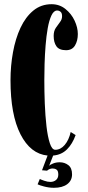

<svg xmlns="http://www.w3.org/2000/svg" viewBox="-20 -731 417 914"><path d="M237 163Q213.5 163 190 156.8Q166.5 150.5 159 146.5L169.5 121Q175 124 190.8 129.5Q206.5 135 220 135Q235.5 135 246.5 126Q257.5 117 257.5 100Q257.5 82 249.2 76.5Q241 71 231 71Q215.5 71 204 81.5L180 79.5L206.5 9.5Q125 1.5 77.5 -91.8Q30 -185 30 -349Q30 -417.5 41.8 -482.2Q53.5 -547 77.5 -598.5Q101.5 -650 138.5 -680.5Q175.5 -711 225.5 -711Q263 -711 291.2 -688.5Q319.5 -666 335 -633Q350.5 -600 350.5 -569Q350.5 -537 337 -514.5Q323.5 -492 294.5 -492Q261.5 -492 248.5 -510.8Q235.5 -529.5 235.5 -560Q235.5 -583 245.5 -598Q255.5 -613 265.5 -625.8Q275.5 -638.5 275.5 -654Q275.5 -669 268.2 -675Q261 -681 252 -681Q236 -681 225 -657.8Q214 -634.5 207.2 -596.8Q200.5 -559 197 -514.5Q193.5 -470 192.2 -426.8Q191 -383.5 191 -350Q191 -296.5 193.2 -238.5Q195.5 -180.5 201.2 -130.5Q207 -80.5 217.2 -49.2Q227.5 -18 243 -18Q268.5 -18 288.2 -41.2Q308 -64.5 316.5 -102.5L340 -88Q325 -46 299 -20Q273 6 233 9.5L214 58Q218 53.5 232.2 47.5Q246.5 41.5 264.5 41.5Q287.5 41.5 305.2 55Q323 68.5 323 99Q323 128.5 300 145.8Q277 163 237 163Z"/></svg>

Font: Imbue 50pt Black
Style: Regular
Weight: 900
Designer: Tyler Finck
Foundry: Etcetera Type Company
Version: Version 1.102; ttfautohint (v1.8.3)